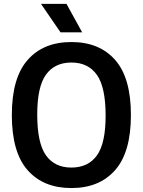

<svg xmlns="http://www.w3.org/2000/svg" viewBox="-20 -968 742 998"><path d="M41.5 -370Q41.5 -563 123.5 -656.2Q205.5 -749.5 351 -749.5Q496.5 -749.5 578.5 -656.5Q660.5 -563.5 660.5 -370Q660.5 -177 578.5 -83.8Q496.5 9.5 351 9.5Q205.5 9.5 123.5 -83.5Q41.5 -176.5 41.5 -370ZM529 -367Q529 -515 483.5 -579Q438 -643 351 -643Q264.5 -643 219 -580Q173.5 -517 173.5 -373Q173.5 -224.5 218.8 -160.8Q264 -97 351 -97Q438 -97 483.5 -159.8Q529 -222.5 529 -367ZM294.5 -800 193 -948H325.5L407 -800Z"/></svg>

Font: Encode Sans Semi Condensed SmBd
Style: Regular
Weight: 600
Width: 4
Designer: Multiple Designers
Foundry: Impallari Type
Version: Version 2.000